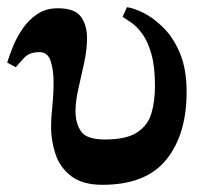

<svg xmlns="http://www.w3.org/2000/svg" viewBox="-38 -501 579 534"><path d="M247 13Q191 13 159.5 -11.5Q128 -36 116 -73.5Q104 -111 104 -148Q104 -171 107.5 -205Q111 -239 111 -272Q111 -306 103 -331Q95 -356 72 -356Q44 -356 29.5 -340.5Q15 -325 6 -314L-18 -327Q-12 -347 -1.5 -372.5Q9 -398 25.5 -422Q42 -446 66 -462Q90 -478 123 -478Q170 -478 187 -454.5Q204 -431 204 -395Q204 -363 196 -326Q188 -289 180 -254Q172 -219 172 -192Q172 -158 187.5 -135.5Q203 -113 254 -113Q313 -113 343 -132.5Q373 -152 383 -185.5Q393 -219 393 -262Q393 -316 383 -351Q373 -386 358 -406.5Q343 -427 328 -437.5Q313 -448 303 -454L315 -481Q333 -479 360.5 -465.5Q388 -452 416 -424.5Q444 -397 462.5 -353Q481 -309 481 -245Q481 -127 424.5 -57Q368 13 247 13Z"/></svg>

Font: STIX Two Text
Style: Bold
Weight: 700
Designer: Ross Mills, John Hudson & Paul Hanslow, Tiro Typeworks Ltd; with prior portions MicroPress Inc., and Coen Hoffman.
Foundry: Tiro Typeworks Ltd
Version: Version 2.13 b171